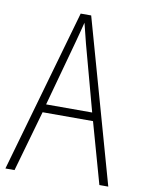

<svg xmlns="http://www.w3.org/2000/svg" viewBox="-82 -772 615 829"><g transform="rotate(10 225.5 -357.5)"><path d="M412 0H451L250 -715H204L0 0H40L116 -267H337ZM249 -591 327 -303H125L204 -591C212 -623 220 -649 227 -679C234 -649 242 -621 249 -591Z"/></g></svg>

Font: Noto Sans Gujarati Condensed ExtraLight
Style: Regular
Weight: 200
Width: 3
Designer: Jelle Bosma - Monotype Design Team, Universal Thirst
Foundry: Monotype Imaging Inc.
Version: Version 2.106